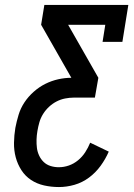

<svg xmlns="http://www.w3.org/2000/svg" viewBox="-20 -755 540 775"><path d="M218 0Q187 0 158 -6.5Q129 -13 105.5 -28.5Q82 -44 66.5 -68Q51 -92 43.5 -120Q36 -148 36.5 -178.5Q37 -209 42 -239Q47 -265 55 -291.5Q63 -318 78.5 -341.5Q94 -365 116 -384.5Q138 -404 163 -416.5Q188 -429 215 -435Q242 -441 268 -441L146 -655L159 -735H498L474 -586H394L405 -655H255L377 -441L363 -361H278Q261 -361 243 -357.5Q225 -354 208.5 -345.5Q192 -337 178 -324Q164 -311 154 -295Q144 -279 139 -261.5Q134 -244 131 -226Q128 -209 127.5 -191.5Q127 -174 129 -158Q131 -142 138 -127Q145 -112 156.5 -101Q168 -90 184 -85Q200 -80 217 -80Q238 -80 258 -87Q278 -94 295 -108Q312 -122 324 -140.5Q336 -159 344 -179L419 -143Q406 -113 386 -85.5Q366 -58 339 -38Q312 -18 280.5 -9Q249 0 218 0Z"/></svg>

Font: Iosevka Curly Slab Medium
Style: Italic
Weight: 500
Italic angle: -9°
Monospace: yes
Designer: Belleve Invis
Foundry: Belleve Invis
Version: Version 22.1.2; ttfautohint (v1.8.4)